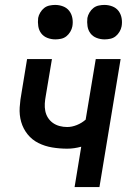

<svg xmlns="http://www.w3.org/2000/svg" viewBox="-20 -760 540 780"><path d="M283 0 310 -164Q295 -160 281 -158Q267 -156 253 -156Q222 -156 192 -161Q162 -166 136 -179Q110 -192 92 -214.5Q74 -237 66 -265Q58 -293 60 -324Q62 -355 68 -386L90 -520H191L166 -371Q163 -355 162 -339.5Q161 -324 164 -309Q167 -294 175 -281.5Q183 -269 195 -260.5Q207 -252 222 -248Q237 -244 253 -244Q272 -244 292 -252Q312 -260 328 -274L369 -520H470L384 0ZM405 -600Q388 -600 372.5 -606Q357 -612 347.5 -624.5Q338 -637 335.5 -653.5Q333 -670 335 -687Q337 -698 343.5 -709Q350 -720 359.5 -727.5Q369 -735 381 -737.5Q393 -740 404 -740Q421 -740 436.5 -734Q452 -728 461.5 -715.5Q471 -703 474 -686.5Q477 -670 474 -653Q472 -642 465.5 -631Q459 -620 449.5 -612.5Q440 -605 428 -602.5Q416 -600 405 -600ZM205 -600Q188 -600 172.5 -606Q157 -612 147.5 -624.5Q138 -637 135.5 -653.5Q133 -670 135 -687Q137 -698 143.5 -709Q150 -720 159.5 -727.5Q169 -735 181 -737.5Q193 -740 204 -740Q221 -740 236.5 -734Q252 -728 261.5 -715.5Q271 -703 274 -686.5Q277 -670 274 -653Q272 -642 265.5 -631Q259 -620 249.5 -612.5Q240 -605 228 -602.5Q216 -600 205 -600Z"/></svg>

Font: Iosevka Semibold
Style: Italic
Weight: 600
Italic angle: -9°
Monospace: yes
Designer: Belleve Invis
Foundry: Belleve Invis
Version: Version 32.5.0; ttfautohint (v1.8.4)